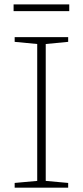

<svg xmlns="http://www.w3.org/2000/svg" viewBox="-20 -870 384 890"><path d="M296 -22V0H48V-22L152.5 -31.5V-666L48 -676V-698H296V-676L192 -666V-31.5ZM43 -818.5V-849.5H301V-818.5Z"/></svg>

Font: Newsreader 9pt ExtraLight
Style: Regular
Weight: 250
Designer: Hugues Gentile
Foundry: Production Type
Version: Version 1.003